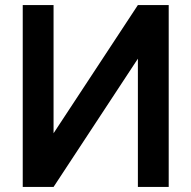

<svg xmlns="http://www.w3.org/2000/svg" viewBox="-20 -740 758 760"><path d="M647.8 0V-720H525.8L192 -212.5V-720H70V0H192L525.8 -507.7V0Z"/></svg>

Font: Hauora
Style: Regular
Weight: 400
Designer: Wayne Shih
Foundry: WCYS
Version: Version 1.001